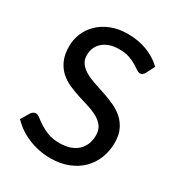

<svg xmlns="http://www.w3.org/2000/svg" viewBox="-174 -840 893 962"><g transform="rotate(30 272.0 -359.0)"><path d="M460 -601Q455 -592.5 449.5 -588.5Q444 -584.5 435.5 -584.5Q426.5 -584.5 415 -592.8Q403.5 -601 386.2 -611.2Q369 -621.5 345 -629.8Q321 -638 287.5 -638Q256 -638 232.2 -629.8Q208.5 -621.5 192.5 -607.2Q176.5 -593 168.2 -573.8Q160 -554.5 160 -532Q160 -503 174.8 -484Q189.5 -465 213.5 -451.5Q237.5 -438 268 -428Q298.5 -418 330.5 -407.2Q362.5 -396.5 393 -382.5Q423.5 -368.5 447.5 -347.2Q471.5 -326 486.2 -295.2Q501 -264.5 501 -220Q501 -172.5 484.8 -131Q468.5 -89.5 437.5 -58.5Q406.5 -27.5 361.2 -9.8Q316 8 258.5 8Q224 8 191.5 1.2Q159 -5.5 130 -17.8Q101 -30 75.8 -47.2Q50.5 -64.5 30.5 -86L61 -137Q65.5 -143 71.8 -147Q78 -151 86 -151Q96.5 -151 110.2 -140Q124 -129 144.2 -115.8Q164.5 -102.5 192.8 -91.5Q221 -80.5 261.5 -80.5Q294.5 -80.5 320.5 -89.2Q346.5 -98 364.2 -114.2Q382 -130.5 391.5 -153.5Q401 -176.5 401 -204.5Q401 -236 386.5 -256Q372 -276 348 -289.5Q324 -303 293.5 -312.5Q263 -322 231 -332.2Q199 -342.5 168.5 -356Q138 -369.5 114 -391.2Q90 -413 75.5 -445.8Q61 -478.5 61 -526.5Q61 -565 76 -601Q91 -637 119.8 -664.8Q148.5 -692.5 190.5 -709.2Q232.5 -726 286.5 -726Q347 -726 397.8 -706.8Q448.5 -687.5 486 -651.5Z"/></g></svg>

Font: LatoLatin Medium
Style: Regular
Weight: 500
Designer: Lukasz Dziedzic with Adam Twardoch and Botio Nikoltchev
Foundry: tyPoland Lukasz Dziedzic
Version: Version 2.015; 2015-08-06; http://www.latofonts.com/